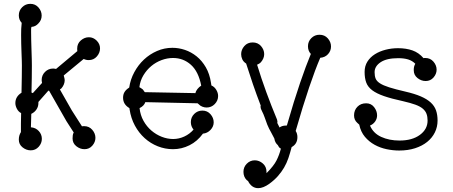

<svg xmlns="http://www.w3.org/2000/svg" viewBox="-20 -766 2359 1000"><path d="M180 -644Q165 -627 144 -626Q142 -620 142 -614Q142 -608 142 -601Q142 -584 142.5 -558.5Q143 -533 144 -506.5Q145 -480 145.5 -457.5Q146 -435 146 -425Q146 -397 145.5 -362Q145 -327 144 -284L151 -281L199 -334Q198 -339 197.5 -343Q197 -347 197 -349Q197 -374 214.5 -391.5Q232 -409 257 -409Q259 -409 263 -408.5Q267 -408 272 -407L383 -500Q382 -501 382 -513Q382 -539 401 -555.5Q420 -572 443 -572Q466 -572 483.5 -554.5Q501 -537 501 -514Q501 -491 484.5 -472Q468 -453 442 -453Q428 -453 416 -459L312 -373Q317 -355 317 -349Q317 -326 300 -306L292 -300L354 -191L407 -108Q408 -109 418 -109Q444 -109 460.5 -90Q477 -71 477 -48Q477 -26 461 -7.5Q445 11 420 11Q397 11 377.5 -4.5Q358 -20 358 -45Q358 -53 359 -61Q360 -69 364 -76L326 -135L236 -293Q233 -293 232 -294L180 -235V-229Q180 -211 170 -196Q160 -181 143 -173L141 -103Q166 -101 182 -83.5Q198 -66 198 -43Q198 -20 181.5 -1.5Q165 17 140 17Q117 17 97.5 1.5Q78 -14 78 -39Q78 -61 89 -78Q89 -98 89 -123Q89 -148 90 -177Q76 -184 68 -199.5Q60 -215 60 -229Q60 -263 92 -283Q93 -329 93.5 -364Q94 -399 94 -425Q94 -432 93.5 -450.5Q93 -469 92 -492Q91 -515 90.5 -539.5Q90 -564 90 -584Q90 -601 90.5 -615.5Q91 -630 93 -647Q78 -663 78 -686Q78 -711 95.5 -728.5Q113 -746 138 -746Q164 -746 180.5 -727Q197 -708 197 -685Q197 -661 180 -644Z M1014 -224 1009 -228 737 -234Q730 -214 707 -203V-202Q711 -166 727.5 -136.5Q744 -107 768.5 -86Q793 -65 822.5 -53.5Q852 -42 882 -42Q912 -42 940 -55Q968 -68 988 -91Q974 -108 974 -130Q974 -155 991.5 -172.5Q1009 -190 1034 -190Q1060 -190 1076.5 -171Q1093 -152 1093 -129Q1093 -107 1076.5 -89.5Q1060 -72 1037 -70Q1008 -30 967 -9.5Q926 11 881 11Q840 11 802 -4Q764 -19 733.5 -46.5Q703 -74 682.5 -112Q662 -150 655 -196L654 -203Q621 -222 621 -257Q621 -274 628.5 -286.5Q636 -299 653 -310Q659 -352 679.5 -390Q700 -428 730 -456Q760 -484 798 -500.5Q836 -517 878 -517Q911 -517 943.5 -506Q976 -495 1004 -472.5Q1032 -450 1052 -415.5Q1072 -381 1079 -334L1081 -321Q1097 -314 1106.5 -298Q1116 -282 1116 -266Q1116 -242 1098.5 -224Q1081 -206 1056 -206Q1045 -206 1033.5 -210.5Q1022 -215 1014 -224ZM1028 -320Q1014 -393 974.5 -428.5Q935 -464 881 -464Q851 -464 821.5 -453Q792 -442 768 -422Q744 -402 727 -374Q710 -346 706 -312Q715 -307 724 -300L734 -286L998 -281Q1000 -292 1008.5 -302.5Q1017 -313 1028 -320Z M1339 -442Q1334 -437 1329 -434Q1324 -431 1319 -429Q1341 -357 1367 -286Q1393 -215 1423 -143Q1425 -133 1425 -133Q1425 -127 1424 -126L1436 -102Q1449 -112 1469 -112H1474Q1512 -244 1543 -334.5Q1574 -425 1599 -485Q1584 -501 1584 -525Q1584 -550 1601.5 -567.5Q1619 -585 1644 -585Q1671 -585 1687.5 -566Q1704 -547 1704 -524Q1704 -501 1688.5 -484Q1673 -467 1648 -465Q1622 -405 1590 -310.5Q1558 -216 1520 -84Q1529 -70 1529 -52Q1529 -16 1499 0Q1491 31 1482 57.5Q1473 84 1459.5 107Q1446 130 1427.5 151Q1409 172 1383 191Q1351 214 1325 214Q1307 214 1293.5 204Q1280 194 1272 177L1265 172Q1248 155 1248 129Q1248 104 1265.5 86.5Q1283 69 1307 69Q1330 69 1349 85.5Q1368 102 1368 129V136Q1406 98 1420.5 69Q1435 40 1443 8Q1434 4 1430 -5L1427 -10Q1412 -23 1409 -44L1406 -50Q1397 -68 1391.5 -77.5Q1386 -87 1381.5 -96Q1377 -105 1372 -117Q1367 -129 1359 -153Q1352 -173 1344.5 -187Q1337 -201 1337 -209Q1337 -215 1338 -216Q1316 -273 1297.5 -327Q1279 -381 1262 -435Q1248 -444 1242 -457Q1236 -470 1236 -484Q1236 -507 1252.5 -526Q1269 -545 1296 -545Q1323 -545 1339.5 -526Q1356 -507 1356 -484Q1356 -462 1339 -442Z M2135 -400V-404Q2135 -420 2143 -434Q2127 -450 2105.5 -456.5Q2084 -463 2054 -463Q1994 -463 1962.5 -442Q1931 -421 1931 -390Q1931 -370 1936.5 -356.5Q1942 -343 1959 -332Q1976 -321 2007.5 -311Q2039 -301 2091 -289Q2139 -278 2171.5 -264Q2204 -250 2223.5 -232Q2243 -214 2251 -191Q2259 -168 2259 -138Q2259 -105 2245 -76.5Q2231 -48 2205 -27Q2179 -6 2142 6Q2105 18 2059 18Q2027 18 1993.5 11Q1960 4 1931 -12Q1902 -28 1880.5 -53.5Q1859 -79 1851 -117L1841 -126Q1824 -141 1824 -165Q1824 -192 1841.5 -210Q1859 -228 1887 -228Q1913 -228 1928.5 -208Q1944 -188 1944 -165Q1944 -148 1934 -133.5Q1924 -119 1907 -112Q1924 -72 1965.5 -53Q2007 -34 2061 -34Q2127 -34 2167 -63.5Q2207 -93 2207 -138Q2207 -158 2201.5 -173Q2196 -188 2182 -200Q2168 -212 2143 -221Q2118 -230 2079 -239Q2019 -252 1980 -265.5Q1941 -279 1918.5 -296Q1896 -313 1887.5 -336Q1879 -359 1879 -391Q1879 -422 1893.5 -445Q1908 -468 1932.5 -483.5Q1957 -499 1988.5 -507Q2020 -515 2053 -515Q2095 -515 2128 -503.5Q2161 -492 2186 -463Q2187 -464 2195 -464Q2221 -464 2237.5 -445Q2254 -426 2254 -403Q2254 -381 2238 -362.5Q2222 -344 2197 -344Q2174 -344 2154.5 -359.5Q2135 -375 2135 -400Z"/></svg>

Font: Nelagoney
Style: Regular
Weight: 400
Designer: Kanati
Foundry: Kanati and Michael Everson
Version: Version 2.000